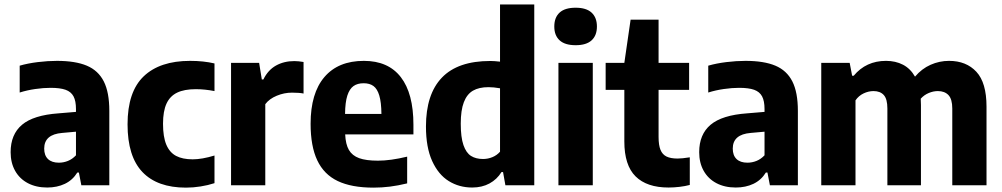

<svg xmlns="http://www.w3.org/2000/svg" viewBox="-20 -828 4479 858"><path d="M468.5 -332.5V0H343.5L332.5 -57H325.5Q304.5 -23 269.8 -6.5Q235 10 191 10Q141.5 10 104.5 -9.5Q67.5 -29 47.5 -64.8Q27.5 -100.5 27.5 -148Q27.5 -227.5 78.5 -270.5Q129.5 -313.5 241.5 -321.5L319.5 -328V-340.5Q319.5 -377 308.5 -397.5Q297.5 -418 273 -426.8Q248.5 -435.5 206 -435.5Q174 -435.5 137.5 -430.2Q101 -425 68 -414.5V-534.5Q104 -545 148.8 -550.5Q193.5 -556 234.5 -556Q317 -556 368 -534.5Q419 -513 443.8 -464.2Q468.5 -415.5 468.5 -332.5ZM319.5 -134V-239.5L258 -234Q177.5 -227.5 177.5 -164Q177.5 -133.5 194.5 -117.2Q211.5 -101 243 -101Q264 -101 283.8 -109Q303.5 -117 319.5 -134Z M550 -272.5Q550 -418 622.2 -487Q694.5 -556 829.5 -556Q889.5 -556 938.5 -544.5V-421Q895 -429.5 855 -429.5Q803.5 -429.5 771.5 -414Q739.5 -398.5 724 -364.8Q708.5 -331 708.5 -275Q708.5 -216.5 723.2 -181.5Q738 -146.5 767 -131.2Q796 -116 841 -116Q882.5 -116 938.5 -133V-9.5Q909.5 0 876.5 5.2Q843.5 10.5 811 10.5Q683 10.5 616.5 -59.2Q550 -129 550 -272.5Z M1012.5 -547H1138L1150 -473H1157Q1177.5 -515 1213.2 -535Q1249 -555 1295 -555Q1313.5 -555 1336.5 -551V-410Q1318 -414 1285 -414Q1250 -414 1216.8 -400.2Q1183.5 -386.5 1165.5 -362.5V0H1012.5Z M1827.5 -227.5H1522.5Q1524.5 -183 1539.2 -157.8Q1554 -132.5 1585 -121.2Q1616 -110 1669 -110Q1725 -110 1799.5 -128V-8.5Q1758.5 1.5 1722.2 6Q1686 10.5 1649 10.5Q1551 10.5 1489.2 -19Q1427.5 -48.5 1397.8 -111.5Q1368 -174.5 1368 -275Q1368 -411.5 1429.8 -483.8Q1491.5 -556 1606 -556Q1715 -556 1771.2 -483.2Q1827.5 -410.5 1827.5 -270.5ZM1522 -319H1684.5Q1684 -371 1675 -401Q1666 -431 1649 -443.5Q1632 -456 1605 -456Q1577.5 -456 1559.8 -443.5Q1542 -431 1532.2 -401Q1522.5 -371 1522 -319Z M1883.5 -262.5Q1883.5 -407 1954.8 -481.2Q2026 -555.5 2171 -555.5Q2188.5 -555.5 2214.5 -552.5V-808H2367.5V0H2238.5L2228 -59H2221Q2201 -26.5 2167.5 -8.2Q2134 10 2090 10Q2032 10 1985.5 -18.8Q1939 -47.5 1911.2 -108.5Q1883.5 -169.5 1883.5 -262.5ZM2214.5 -150V-433.5Q2185.5 -438.5 2163 -438.5Q2120.5 -438.5 2093.5 -422.8Q2066.5 -407 2052.8 -371.2Q2039 -335.5 2039 -275.5Q2039 -214.5 2051 -179.8Q2063 -145 2084.8 -131.2Q2106.5 -117.5 2138.5 -117.5Q2160.5 -117.5 2180.5 -125.8Q2200.5 -134 2214.5 -150Z M2475.5 0V-547H2629V0ZM2457 -709.5Q2457 -750 2480.8 -771.8Q2504.5 -793.5 2552.5 -793.5Q2600 -793.5 2623.8 -771.5Q2647.5 -749.5 2647.5 -709.5Q2647.5 -669.5 2623.8 -647.8Q2600 -626 2552.5 -626Q2504.5 -626 2480.8 -647.8Q2457 -669.5 2457 -709.5Z M3062.5 -125V-1.5Q3042 4 3016.8 7Q2991.5 10 2967.5 10Q2870.5 10 2820.2 -39.8Q2770 -89.5 2770 -196V-426.5H2686.5V-547H2770L2798 -740H2923V-547H3059.5V-426.5H2923V-216Q2923 -179.5 2931.5 -158.5Q2940 -137.5 2958.5 -128.5Q2977 -119.5 3008 -119.5Q3028.5 -119.5 3062.5 -125Z M3545.5 -332.5V0H3420.5L3409.5 -57H3402.5Q3381.5 -23 3346.8 -6.5Q3312 10 3268 10Q3218.5 10 3181.5 -9.5Q3144.5 -29 3124.5 -64.8Q3104.5 -100.5 3104.5 -148Q3104.5 -227.5 3155.5 -270.5Q3206.5 -313.5 3318.5 -321.5L3396.5 -328V-340.5Q3396.5 -377 3385.5 -397.5Q3374.5 -418 3350 -426.8Q3325.5 -435.5 3283 -435.5Q3251 -435.5 3214.5 -430.2Q3178 -425 3145 -414.5V-534.5Q3181 -545 3225.8 -550.5Q3270.5 -556 3311.5 -556Q3394 -556 3445 -534.5Q3496 -513 3520.8 -464.2Q3545.5 -415.5 3545.5 -332.5ZM3396.5 -134V-239.5L3335 -234Q3254.5 -227.5 3254.5 -164Q3254.5 -133.5 3271.5 -117.2Q3288.5 -101 3320 -101Q3341 -101 3360.8 -109Q3380.5 -117 3396.5 -134Z M4388.5 -351.5V0H4235.5V-343Q4235.5 -385 4218.5 -403Q4201.5 -421 4171 -421Q4151 -421 4130.5 -412.5Q4110 -404 4094.5 -387Q4095.5 -369 4095.5 -359V0H3945.5V-343Q3945.5 -385.5 3929.5 -403.2Q3913.5 -421 3883.5 -421Q3861 -421 3839 -410.5Q3817 -400 3803 -379.5V0H3650V-547H3777L3788 -489.5H3795Q3850 -556 3939.5 -556Q3982 -556 4015.2 -538.8Q4048.5 -521.5 4069 -485.5Q4099 -521 4138.5 -538.5Q4178 -556 4221 -556Q4298 -556 4343.2 -507.2Q4388.5 -458.5 4388.5 -351.5Z"/></svg>

Font: Encode Sans Semi Condensed
Style: Bold
Weight: 700
Width: 4
Designer: Multiple Designers
Foundry: Impallari Type
Version: Version 2.000